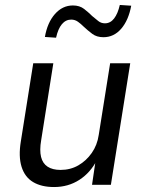

<svg xmlns="http://www.w3.org/2000/svg" viewBox="-20 -745 583 774"><path d="M198 9Q147 9 113.5 -11Q80 -31 67 -72.5Q54 -114 64 -175L114 -490H195L146 -180Q139 -139 145.5 -112.5Q152 -86 172 -73Q192 -60 224 -60Q264 -60 296 -78.5Q328 -97 350 -128.5Q372 -160 378 -201L424 -490H505L427 0H351L366 -102H372Q345 -49 300 -20Q255 9 198 9ZM206 -593 161 -596Q171 -654 201.5 -688.5Q232 -723 274 -723Q301 -723 319 -709Q337 -695 352 -680Q365 -669 376.5 -660Q388 -651 403 -651Q425 -651 440 -670.5Q455 -690 463 -725L509 -722Q498 -663 468.5 -629Q439 -595 397 -595Q370 -595 352 -608.5Q334 -622 318 -637Q306 -649 294 -657.5Q282 -666 267 -666Q245 -666 229.5 -647.5Q214 -629 206 -593Z"/></svg>

Font: Nunito Sans 10pt SemiCondensed
Style: Italic
Weight: 400
Width: 4
Italic angle: -9°
Designer: Vernon Adams
Foundry: Vernon Adams
Version: Version 3.101;gftools[0.9.27]